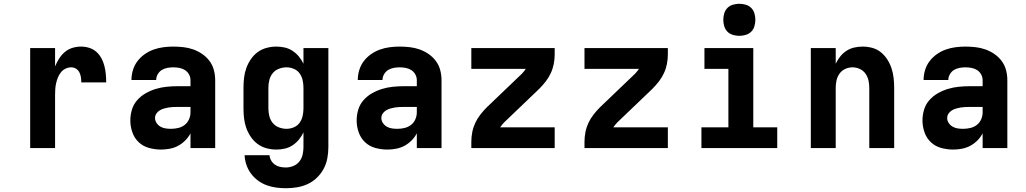

<svg xmlns="http://www.w3.org/2000/svg" viewBox="-20 -785 5440 1018"><path d="M140 0V-530H272V-433Q281 -455 293.5 -474.5Q306 -494 323.5 -509Q341 -524 363.5 -531Q386 -538 409 -538Q431 -538 452.5 -531.5Q474 -525 490.5 -510.5Q507 -496 517.5 -476.5Q528 -457 533.5 -435.5Q539 -414 541 -392Q543 -370 543 -348H411Q411 -362 409 -375.5Q407 -389 401 -401Q395 -413 383.5 -420.5Q372 -428 358 -428Q342 -428 327.5 -421Q313 -414 303 -401.5Q293 -389 287 -374Q281 -359 277.5 -343.5Q274 -328 273 -312.5Q272 -297 272 -281V0Z M834 8Q802 8 770.5 -0.5Q739 -9 716 -30.5Q693 -52 682 -83Q671 -114 671 -146Q671 -175 679.5 -203.5Q688 -232 707.5 -254Q727 -276 752.5 -290.5Q778 -305 806 -313.5Q834 -322 863.5 -325Q893 -328 922 -328H990V-360Q990 -376 982 -390.5Q974 -405 960.5 -413.5Q947 -422 931 -425Q915 -428 898 -428Q883 -428 867 -425Q851 -422 838 -414Q825 -406 816.5 -391.5Q808 -377 808 -361H677Q677 -361 677 -361Q677 -361 677 -362Q677 -388 685 -414Q693 -440 709 -461Q725 -482 747 -497.5Q769 -513 794 -522Q819 -531 845.5 -534.5Q872 -538 898 -538Q925 -538 952 -535Q979 -532 1004.5 -523Q1030 -514 1052.5 -498.5Q1075 -483 1091 -461.5Q1107 -440 1114 -413.5Q1121 -387 1121 -360V0H990V-78Q979 -57 962 -40Q945 -23 924.5 -12Q904 -1 880.5 3.5Q857 8 834 8ZM887 -102Q906 -102 925 -106.5Q944 -111 959 -122.5Q974 -134 982 -152Q990 -170 990 -189V-218H922Q910 -218 897.5 -217.5Q885 -217 873 -215Q861 -213 849 -209.5Q837 -206 826.5 -199.5Q816 -193 809 -182.5Q802 -172 802 -159Q802 -145 810.5 -132.5Q819 -120 831.5 -113Q844 -106 858.5 -104Q873 -102 887 -102Z M1496 213Q1470 213 1444 209.5Q1418 206 1393.5 197Q1369 188 1347.5 172Q1326 156 1310.5 135Q1295 114 1286.5 89Q1278 64 1277 38H1409Q1410 53 1418 66.5Q1426 80 1438.5 88.5Q1451 97 1466 100Q1481 103 1496 103Q1516 103 1535.5 95Q1555 87 1567.5 71Q1580 55 1584.5 35Q1589 15 1589 -5V-83Q1579 -62 1564.5 -44.5Q1550 -27 1531 -14.5Q1512 -2 1490 3Q1468 8 1445 8Q1419 8 1393 1Q1367 -6 1346 -21.5Q1325 -37 1310 -59Q1295 -81 1286 -106Q1277 -131 1274 -157.5Q1271 -184 1271 -210V-320Q1271 -346 1274 -372.5Q1277 -399 1286 -424Q1295 -449 1310 -471Q1325 -493 1346 -508.5Q1367 -524 1393 -531Q1419 -538 1445 -538Q1468 -538 1490 -533Q1512 -528 1531 -515.5Q1550 -503 1564.5 -485.5Q1579 -468 1589 -447V-530H1721V-5Q1721 25 1715.5 54.5Q1710 84 1696 110Q1682 136 1660.5 157Q1639 178 1612 190.5Q1585 203 1555.5 208Q1526 213 1496 213ZM1499 -102Q1519 -102 1538 -110Q1557 -118 1568.5 -134Q1580 -150 1584.5 -170Q1589 -190 1589 -210V-320Q1589 -340 1584.5 -360Q1580 -380 1568.5 -396Q1557 -412 1538 -420Q1519 -428 1499 -428Q1479 -428 1459 -420.5Q1439 -413 1426 -397Q1413 -381 1408 -360.5Q1403 -340 1403 -320V-210Q1403 -190 1408 -169.5Q1413 -149 1426 -133Q1439 -117 1459 -109.5Q1479 -102 1499 -102Z M2034 8Q2002 8 1970.5 -0.5Q1939 -9 1916 -30.5Q1893 -52 1882 -83Q1871 -114 1871 -146Q1871 -175 1879.5 -203.5Q1888 -232 1907.5 -254Q1927 -276 1952.5 -290.5Q1978 -305 2006 -313.5Q2034 -322 2063.5 -325Q2093 -328 2122 -328H2190V-360Q2190 -376 2182 -390.5Q2174 -405 2160.5 -413.5Q2147 -422 2131 -425Q2115 -428 2098 -428Q2083 -428 2067 -425Q2051 -422 2038 -414Q2025 -406 2016.5 -391.5Q2008 -377 2008 -361H1877Q1877 -361 1877 -361Q1877 -361 1877 -362Q1877 -388 1885 -414Q1893 -440 1909 -461Q1925 -482 1947 -497.5Q1969 -513 1994 -522Q2019 -531 2045.5 -534.5Q2072 -538 2098 -538Q2125 -538 2152 -535Q2179 -532 2204.5 -523Q2230 -514 2252.5 -498.5Q2275 -483 2291 -461.5Q2307 -440 2314 -413.5Q2321 -387 2321 -360V0H2190V-78Q2179 -57 2162 -40Q2145 -23 2124.5 -12Q2104 -1 2080.5 3.5Q2057 8 2034 8ZM2087 -102Q2106 -102 2125 -106.5Q2144 -111 2159 -122.5Q2174 -134 2182 -152Q2190 -170 2190 -189V-218H2122Q2110 -218 2097.5 -217.5Q2085 -217 2073 -215Q2061 -213 2049 -209.5Q2037 -206 2026.5 -199.5Q2016 -193 2009 -182.5Q2002 -172 2002 -159Q2002 -145 2010.5 -132.5Q2019 -120 2031.5 -113Q2044 -106 2058.5 -104Q2073 -102 2087 -102Z M2479 0V-33Q2479 -59 2484 -84.5Q2489 -110 2500 -133.5Q2511 -157 2527 -177.5Q2543 -198 2561 -216L2747 -394Q2753 -400 2758 -406.5Q2763 -413 2768 -420H2479V-530H2921V-497Q2921 -471 2916 -445.5Q2911 -420 2900 -396.5Q2889 -373 2873 -352.5Q2857 -332 2839 -314L2653 -136Q2647 -130 2642 -123.5Q2637 -117 2632 -110H2921V0Z M3079 0V-33Q3079 -59 3084 -84.5Q3089 -110 3100 -133.5Q3111 -157 3127 -177.5Q3143 -198 3161 -216L3347 -394Q3353 -400 3358 -406.5Q3363 -413 3368 -420H3079V-530H3521V-497Q3521 -471 3516 -445.5Q3511 -420 3500 -396.5Q3489 -373 3473 -352.5Q3457 -332 3439 -314L3253 -136Q3247 -130 3242 -123.5Q3237 -117 3232 -110H3521V0Z M3699 0V-110H3842V-420H3715V-530H3974V-110H4101V0ZM3900 -595Q3883 -595 3866 -600Q3849 -605 3837 -617Q3825 -629 3820 -646Q3815 -663 3815 -680Q3815 -697 3820 -714Q3825 -731 3837 -743Q3849 -755 3866 -760Q3883 -765 3900 -765Q3917 -765 3934 -760Q3951 -755 3963 -743Q3975 -731 3980 -714Q3985 -697 3985 -680Q3985 -663 3980 -646Q3975 -629 3963 -617Q3951 -605 3934 -600Q3917 -595 3900 -595Z M4279 0V-530H4411V-447Q4421 -468 4435 -485.5Q4449 -503 4468 -515.5Q4487 -528 4509.5 -533Q4532 -538 4554 -538Q4580 -538 4605.5 -531Q4631 -524 4651 -507.5Q4671 -491 4685 -469Q4699 -447 4707 -422.5Q4715 -398 4718 -372Q4721 -346 4721 -320V0H4589V-320Q4589 -340 4584.5 -359.5Q4580 -379 4568.5 -395Q4557 -411 4538.5 -419.5Q4520 -428 4500 -428Q4480 -428 4461.5 -419.5Q4443 -411 4431.5 -395Q4420 -379 4415.5 -359.5Q4411 -340 4411 -320V0Z M5034 8Q5002 8 4970.5 -0.5Q4939 -9 4916 -30.5Q4893 -52 4882 -83Q4871 -114 4871 -146Q4871 -175 4879.5 -203.5Q4888 -232 4907.5 -254Q4927 -276 4952.5 -290.5Q4978 -305 5006 -313.5Q5034 -322 5063.5 -325Q5093 -328 5122 -328H5190V-360Q5190 -376 5182 -390.5Q5174 -405 5160.5 -413.5Q5147 -422 5131 -425Q5115 -428 5098 -428Q5083 -428 5067 -425Q5051 -422 5038 -414Q5025 -406 5016.5 -391.5Q5008 -377 5008 -361H4877Q4877 -361 4877 -361Q4877 -361 4877 -362Q4877 -388 4885 -414Q4893 -440 4909 -461Q4925 -482 4947 -497.5Q4969 -513 4994 -522Q5019 -531 5045.5 -534.5Q5072 -538 5098 -538Q5125 -538 5152 -535Q5179 -532 5204.5 -523Q5230 -514 5252.5 -498.5Q5275 -483 5291 -461.5Q5307 -440 5314 -413.5Q5321 -387 5321 -360V0H5190V-78Q5179 -57 5162 -40Q5145 -23 5124.5 -12Q5104 -1 5080.5 3.5Q5057 8 5034 8ZM5087 -102Q5106 -102 5125 -106.5Q5144 -111 5159 -122.5Q5174 -134 5182 -152Q5190 -170 5190 -189V-218H5122Q5110 -218 5097.5 -217.5Q5085 -217 5073 -215Q5061 -213 5049 -209.5Q5037 -206 5026.5 -199.5Q5016 -193 5009 -182.5Q5002 -172 5002 -159Q5002 -145 5010.5 -132.5Q5019 -120 5031.5 -113Q5044 -106 5058.5 -104Q5073 -102 5087 -102Z"/></svg>

Font: Iosevka Curly XBdEx
Style: Regular
Weight: 800
Width: 7
Monospace: yes
Designer: Belleve Invis
Foundry: Belleve Invis
Version: Version 11.1.0; ttfautohint (v1.8.3)